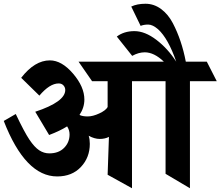

<svg xmlns="http://www.w3.org/2000/svg" viewBox="-39 -1004 1176 1024"><path d="M883 -880Q930 -790 952 -675H1064L1117 -571H974V0L844 -77V-571H665V0L535 -72L542 -274Q521 -263 493 -263Q465 -263 434 -280Q440 -261 440 -237Q440 -164 392.5 -113.5Q345 -63 266 -63Q96 -63 -19 -359L45 -396Q91 -299 118 -259Q145 -219 170 -202.5Q195 -186 224 -186Q274 -186 303 -215.5Q332 -245 332 -287Q332 -310 319 -330Q281 -306 223 -284L149 -408Q309 -461 309 -524Q309 -538 299.5 -548.5Q290 -559 274 -559Q226 -559 171 -494L74 -589Q146 -682 227 -682Q290 -682 350.5 -611.5Q411 -541 411 -473Q411 -430 385 -391Q401 -383 428.5 -383Q456 -383 490.5 -399Q525 -415 535 -433V-571H452L380 -675H835Q783 -725 733 -725Q700 -725 666 -706L584 -809Q622 -838 678 -838Q734 -838 795 -791.5Q856 -745 901 -675Q858 -799 804 -848Q775 -873 751.5 -873Q728 -873 711 -866L661 -969Q692 -984 737 -984Q782 -984 820 -956Q858 -928 883 -880Z"/></svg>

Font: Halant
Style: Bold
Weight: 700
Designer: Hitesh Malaviya (Devanagari), Satya Rajpurohit (Latin)
Foundry: Indian Type Foundry
Version: Version 1.101;PS 1.0;hotconv 1.0.78;makeotf.lib2.5.61930; tt